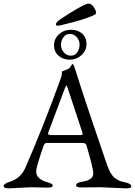

<svg xmlns="http://www.w3.org/2000/svg" viewBox="-22 -1027 739 1052"><path d="M284 -894Q284 -899 292.5 -908.5Q301 -918 359 -954Q444 -1007 462 -1007Q480 -1007 492 -988Q504 -969 504 -960Q504 -951 500 -948Q466 -929 385.5 -907.5Q305 -886 294.5 -886Q284 -886 284 -894ZM299 -721.5Q274 -743 274 -779Q274 -815 301.5 -839.5Q329 -864 366.5 -864Q404 -864 428 -843Q452 -822 452 -786Q452 -750 424.5 -725Q397 -700 360.5 -700Q324 -700 299 -721.5ZM398.5 -823.5Q383 -841 361 -841Q339 -841 325.5 -823Q312 -805 312 -781.5Q312 -758 328 -740Q344 -722 366.5 -722Q389 -722 401.5 -740.5Q414 -759 414 -782.5Q414 -806 398.5 -823.5ZM238 1 147 -1 27 5Q-2 5 -2 -7.5Q-2 -20 31 -31Q91 -49 117 -108Q213 -328 304 -578Q317 -611 317 -623.5Q317 -636 318 -636Q354 -648 360 -655.5Q366 -663 368 -667Q372 -676 375 -676Q380 -676 385 -662Q459 -429 563 -128Q582 -73 605 -53.5Q628 -34 662.5 -28Q697 -22 697 -5Q697 5 668 5L529 -1L424 0Q395 0 395 -12Q395 -26 428 -31Q489 -41 489 -76Q489 -106 451 -233Q448 -244 424 -244H233Q222 -244 216 -226Q176 -110 176 -88Q176 -66 192.5 -51Q209 -36 238 -28.5Q267 -21 267 -10Q267 1 238 1ZM333 -542 243 -302Q241 -296 241 -294Q241 -287 262 -287H417Q431 -287 431 -292Q431 -294 429 -302L350 -541Q344 -559 341.5 -559Q339 -559 333 -542Z"/></svg>

Font: EB Garamond
Style: Regular
Weight: 400
Version: Version 0.012